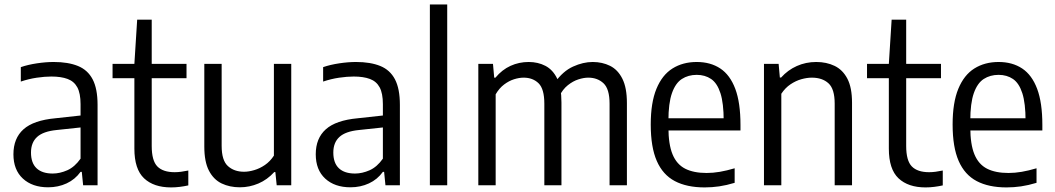

<svg xmlns="http://www.w3.org/2000/svg" viewBox="-20 -828 4714 858"><path d="M195 9Q124.5 9 82.2 -30Q40 -69 40 -138.5Q40 -210 85 -250.2Q130 -290.5 227.5 -299.5L360 -314L369 -261.5L233 -247Q173 -241 145.8 -216Q118.5 -191 118.5 -146.5Q118.5 -99.5 143.5 -76Q168.5 -52.5 215.5 -52.5Q247.5 -52.5 280.8 -67.2Q314 -82 340 -119V-362.5Q340 -411 325.5 -437.8Q311 -464.5 282 -475.2Q253 -486 209.5 -486Q180.5 -486 144.5 -480.8Q108.5 -475.5 73 -463.5V-528Q105 -539 145 -545Q185 -551 220 -551Q284.5 -551 328.2 -533.2Q372 -515.5 394 -473.5Q416 -431.5 416 -359.5V0H351.5L345.5 -60H340Q315.5 -26 277.8 -8.5Q240 9 195 9Z M744.5 9.5Q667 9.5 623.8 -31.2Q580.5 -72 580.5 -164V-542.5L593 -740H658V-175.5Q658 -110 683.2 -84.2Q708.5 -58.5 760.5 -58.5Q774.5 -58.5 789.5 -60.5Q804.5 -62.5 821.5 -66V0.5Q803.5 4.5 783.8 7Q764 9.5 744.5 9.5ZM483 -478.5V-542.5H813.5V-478.5Z M1052 9Q1006.5 9 970.5 -8.2Q934.5 -25.5 913.8 -65.2Q893 -105 893 -173V-542.5H970.5V-176.5Q970.5 -111 998.5 -85.8Q1026.5 -60.5 1070.5 -60.5Q1091.5 -60.5 1116.2 -67.8Q1141 -75 1164 -90.8Q1187 -106.5 1204 -132.5V-542.5H1281.5V0H1216.5L1210.5 -59H1205.5Q1174.5 -25 1134.8 -8Q1095 9 1052 9Z M1546 9Q1475.5 9 1433.2 -30Q1391 -69 1391 -138.5Q1391 -210 1436 -250.2Q1481 -290.5 1578.5 -299.5L1711 -314L1720 -261.5L1584 -247Q1524 -241 1496.8 -216Q1469.5 -191 1469.5 -146.5Q1469.5 -99.5 1494.5 -76Q1519.5 -52.5 1566.5 -52.5Q1598.5 -52.5 1631.8 -67.2Q1665 -82 1691 -119V-362.5Q1691 -411 1676.5 -437.8Q1662 -464.5 1633 -475.2Q1604 -486 1560.5 -486Q1531.5 -486 1495.5 -480.8Q1459.5 -475.5 1424 -463.5V-528Q1456 -539 1496 -545Q1536 -551 1571 -551Q1635.5 -551 1679.2 -533.2Q1723 -515.5 1745 -473.5Q1767 -431.5 1767 -359.5V0H1702.5L1696.5 -60H1691Q1666.5 -26 1628.8 -8.5Q1591 9 1546 9Z M1901 0V-808H1978.5V0Z M2117.5 0V-542.5H2183L2188.5 -481H2194Q2223.5 -516.5 2261.5 -533.8Q2299.5 -551 2342.5 -551Q2384 -551 2417.2 -533.8Q2450.5 -516.5 2469.8 -477Q2489 -437.5 2489 -370V0H2412.5V-364.5Q2412.5 -430.5 2386.8 -455.8Q2361 -481 2320 -481Q2300 -481 2277 -473.8Q2254 -466.5 2232.5 -450.2Q2211 -434 2195 -406.5V0ZM2704 0V-364.5Q2704 -430.5 2677 -455.8Q2650 -481 2609 -481Q2588.5 -481 2564.5 -473.2Q2540.5 -465.5 2517.5 -447.2Q2494.5 -429 2478.5 -396.5L2459 -458.5Q2495.5 -510 2540.8 -530.5Q2586 -551 2628.5 -551Q2671.5 -551 2706.2 -533.8Q2741 -516.5 2761.2 -476.2Q2781.5 -436 2781.5 -367.5V0Z M3129 9.5Q3049 9.5 2995.5 -18.8Q2942 -47 2915 -108.8Q2888 -170.5 2888 -271.5Q2888 -369.5 2913.5 -431.2Q2939 -493 2985.2 -522Q3031.5 -551 3093.5 -551Q3155 -551 3198.8 -522Q3242.5 -493 3265.8 -431Q3289 -369 3289 -270V-245H2936V-299.5H3229.5L3214 -288Q3214 -366.5 3199.5 -411.5Q3185 -456.5 3157.8 -475Q3130.5 -493.5 3093.5 -493.5Q3055.5 -493.5 3027 -475Q2998.5 -456.5 2982.8 -411.8Q2967 -367 2967 -288V-259.5Q2967 -183 2985.5 -138.2Q3004 -93.5 3041.8 -74.2Q3079.5 -55 3138 -55Q3166 -55 3196.8 -60.2Q3227.5 -65.5 3263 -76V-11Q3226.5 0 3194 4.8Q3161.5 9.5 3129 9.5Z M3394 0V-542.5H3459.5L3465 -481.5H3470.5Q3500.5 -515 3540.8 -533Q3581 -551 3627.5 -551Q3673.5 -551 3709.8 -533.5Q3746 -516 3766.8 -476.2Q3787.5 -436.5 3787.5 -369V0H3710V-365Q3710 -430.5 3682.2 -455.8Q3654.5 -481 3608 -481Q3586 -481 3561 -474Q3536 -467 3512.5 -451.2Q3489 -435.5 3471.5 -409V0Z M4116 9.5Q4038.5 9.5 3995.2 -31.2Q3952 -72 3952 -164V-542.5L3964.5 -740H4029.5V-175.5Q4029.5 -110 4054.8 -84.2Q4080 -58.5 4132 -58.5Q4146 -58.5 4161 -60.5Q4176 -62.5 4193 -66V0.5Q4175 4.5 4155.2 7Q4135.5 9.5 4116 9.5ZM3854.5 -478.5V-542.5H4185V-478.5Z M4478 9.5Q4398 9.5 4344.5 -18.8Q4291 -47 4264 -108.8Q4237 -170.5 4237 -271.5Q4237 -369.5 4262.5 -431.2Q4288 -493 4334.2 -522Q4380.5 -551 4442.5 -551Q4504 -551 4547.8 -522Q4591.5 -493 4614.8 -431Q4638 -369 4638 -270V-245H4285V-299.5H4578.5L4563 -288Q4563 -366.5 4548.5 -411.5Q4534 -456.5 4506.8 -475Q4479.5 -493.5 4442.5 -493.5Q4404.5 -493.5 4376 -475Q4347.5 -456.5 4331.8 -411.8Q4316 -367 4316 -288V-259.5Q4316 -183 4334.5 -138.2Q4353 -93.5 4390.8 -74.2Q4428.5 -55 4487 -55Q4515 -55 4545.8 -60.2Q4576.5 -65.5 4612 -76V-11Q4575.5 0 4543 4.8Q4510.5 9.5 4478 9.5Z"/></svg>

Font: Encode Sans SemiCondensed
Style: Regular
Weight: 400
Width: 4
Designer: Multiple Designers
Foundry: Impallari Type
Version: Version 3.002